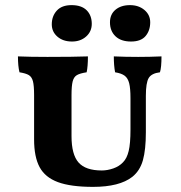

<svg xmlns="http://www.w3.org/2000/svg" viewBox="-20 -722 705 749"><path d="M113 -178V-351Q113 -388 108.5 -405Q104 -422 92.5 -429Q81 -436 56 -440Q50 -464 50 -502Q98 -500 165 -500Q267 -500 323 -502Q323 -463 318 -440Q292 -436 280 -429Q268 -422 263.5 -404.5Q259 -387 259 -351V-191Q259 -119 286.5 -88Q314 -57 377 -57Q399 -57 422 -65Q445 -73 460 -89Q475 -104 482 -133Q489 -162 489 -216V-339Q489 -377 484 -397Q479 -417 466.5 -426.5Q454 -436 429 -440Q424 -466 424 -502Q470 -500 519 -500Q564 -500 610 -502Q610 -459 604 -440Q571 -436 560 -417.5Q549 -399 549 -348V-206Q549 -138 537.5 -97Q526 -56 496 -32Q446 7 343 7Q256 7 206 -11.5Q156 -30 134.5 -70Q113 -110 113 -178ZM182 -627Q182 -659 201.5 -680.5Q221 -702 259 -702Q298 -702 318 -682Q338 -662 338 -629Q338 -599 316 -579.5Q294 -560 261 -560Q226 -560 204 -579Q182 -598 182 -627ZM409 -635Q409 -666 430.5 -684Q452 -702 487 -702Q521 -702 543.5 -683Q566 -664 566 -635Q566 -603 548 -581.5Q530 -560 491 -560Q452 -560 430.5 -580.5Q409 -601 409 -635Z"/></svg>

Font: Vollkorn SC
Style: Bold
Weight: 700
Designer: Friedrich Althausen
Foundry: Friedrich Althausen
Version: Version 4.015